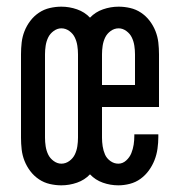

<svg xmlns="http://www.w3.org/2000/svg" viewBox="-20 -548 540 576"><path d="M164 8Q147 8 129.5 4Q112 0 97 -10Q82 -20 71 -34.5Q60 -49 53.5 -65.5Q47 -82 45 -99.5Q43 -117 43 -135V-385Q43 -403 45 -420.5Q47 -438 53.5 -454.5Q60 -471 71 -485.5Q82 -500 97 -510Q112 -520 129.5 -524Q147 -528 164 -528Q188 -528 211 -520Q234 -512 250 -495Q266 -512 289 -520Q312 -528 336 -528Q353 -528 370.5 -524Q388 -520 403 -510Q418 -500 429 -485.5Q440 -471 446.5 -454.5Q453 -438 455 -420.5Q457 -403 457 -385V-227H286V-135Q286 -122 288 -109Q290 -96 295 -84.5Q300 -73 311 -65Q322 -57 335 -57Q348 -57 358.5 -66.5Q369 -76 374 -88.5Q379 -101 381 -114Q383 -127 383 -141V-145H455V-137Q455 -120 452.5 -102Q450 -84 443.5 -67.5Q437 -51 426.5 -36.5Q416 -22 401.5 -11.5Q387 -1 369.5 3.5Q352 8 335 8Q311 8 288.5 0Q266 -8 250 -25Q234 -8 211 0Q188 8 164 8ZM286 -293H385V-385Q385 -398 383 -411Q381 -424 375.5 -435.5Q370 -447 359 -455Q348 -463 336 -463Q323 -463 312 -455Q301 -447 295.5 -435.5Q290 -424 288 -411Q286 -398 286 -385ZM164 -57Q177 -57 188 -65Q199 -73 204.5 -84.5Q210 -96 212 -109Q214 -122 214 -135V-385Q214 -398 212 -411Q210 -424 204.5 -435.5Q199 -447 188 -455Q177 -463 164 -463Q152 -463 141 -455Q130 -447 124.5 -435.5Q119 -424 117 -411Q115 -398 115 -385V-135Q115 -122 117 -109Q119 -96 124.5 -84.5Q130 -73 141 -65Q152 -57 164 -57Z"/></svg>

Font: Iosevka Custom
Style: Regular
Weight: 400
Monospace: yes
Designer: Belleve Invis
Foundry: Belleve Invis
Version: Version 32.5.0; ttfautohint (v1.8.4)